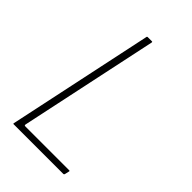

<svg xmlns="http://www.w3.org/2000/svg" viewBox="-205 -749 826 826"><g transform="rotate(45 207.5 -336.5)"><path d="M43 0Q40 0 41 -4L182 -669Q182 -673 186 -673H212Q214 -673 214.5 -672Q215 -671 215 -669L81 -38Q80 -34 80.5 -31.5Q81 -29 86 -29H352Q354 -29 355 -28.5Q356 -28 356 -26L351 -4Q350 -2 349 -1Q348 0 346 0Z"/></g></svg>

Font: Glory Thin Thin
Style: Italic
Weight: 250
Italic angle: -12°
Version: Version 1.011